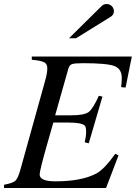

<svg xmlns="http://www.w3.org/2000/svg" viewBox="-21 -934 675 954"><path d="M634 -653 603 -499 581 -501Q584 -527 584 -547Q584 -592 547 -606Q510 -620 392 -620Q350 -620 337 -615.5Q324 -611 319 -594L253 -361H331Q397 -361 419 -377Q441 -393 470 -458L488 -454L420 -222L400 -227Q407 -258 407 -279Q407 -303 400 -310Q384 -325 322 -325H244L212 -213Q176 -86 176 -67Q176 -33 255 -33Q384 -33 458 -72Q496 -92 552 -170L568 -162L506 0H-1V-16Q42 -24 55 -35.5Q68 -47 80 -90L203 -532Q214 -569 214 -596Q214 -616 198.5 -624.5Q183 -633 137 -637V-653ZM322 -744 484 -904Q494 -914 509 -914Q524 -914 534.5 -903.5Q545 -893 545 -878Q545 -860 528 -850L357 -744Z"/></svg>

Font: STIX MathJax Latin
Style: Italic
Weight: 400
Italic angle: -16.33°
Designer: MicroPress Inc., with final additions and corrections provided by Coen Hoffman, Elsevier (retired)
Version: Version 1.1.1